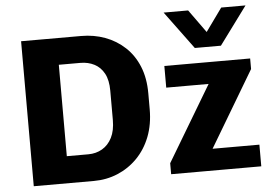

<svg xmlns="http://www.w3.org/2000/svg" viewBox="-53 -834 1285 905"><g transform="rotate(-5 590.0 -381.0)"><path d="M71 0V-686H355Q415.5 -686 468.2 -666.5Q521 -647 561.5 -609.2Q602 -571.5 624.5 -516.2Q647 -461 647 -389V-313.5Q647 -242 624.5 -184.2Q602 -126.5 561.5 -85.2Q521 -44 468.2 -22Q415.5 0 355 0ZM238.5 -127.5H340.5Q377 -127.5 406.2 -144.5Q435.5 -161.5 452.5 -195Q469.5 -228.5 469.5 -279V-417.5Q469.5 -467.5 452.5 -498.8Q435.5 -530 406.2 -545Q377 -560 340.5 -560H238.5ZM721 0V-52L934 -408.5H733.5V-511H1139.5V-461L926 -102.5H1147.5V0ZM1139.5 -762 1007.5 -583H884L752 -762H868L982 -603.5H910.5L1024.5 -762Z"/></g></svg>

Font: Chivo Medium
Style: Regular
Weight: 500
Designer: Hector Gatti
Foundry: Omnibus-Type
Version: Version 2.002